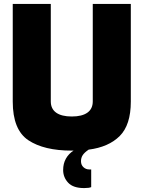

<svg xmlns="http://www.w3.org/2000/svg" viewBox="-20 -763 732 979"><path d="M647 -743V-245Q647 -126 590.5 -69.5Q534 -13 432 0Q410 15 401.5 28.5Q393 42 393 59Q393 78 405.5 89.5Q418 101 435 101H445V191Q435 196 409 196Q353 196 327.5 168.5Q302 141 302 104Q302 71 316 46Q330 21 355 5H346Q204 5 124.5 -48Q45 -101 45 -245V-743H239V-246Q239 -208 266.5 -188.5Q294 -169 346 -169Q398 -169 425.5 -188.5Q453 -208 453 -246V-743Z"/></svg>

Font: Exo Black
Style: Regular
Weight: 900
Designer: Natanael Gama
Foundry: Natanael Gama
Version: Version 1.500; ttfautohint (v1.6)